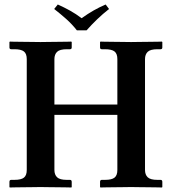

<svg xmlns="http://www.w3.org/2000/svg" viewBox="-20 -832 763 854"><path d="M502 -569Q502 -593 489.5 -603Q477 -613 447 -613H433Q425 -613 425 -621V-645L427 -647Q427 -647 442.5 -646.5Q458 -646 480.5 -646Q503 -646 525.5 -645.5Q548 -645 563 -645Q577 -645 599.5 -645.5Q622 -646 645 -646Q668 -646 684 -646.5Q700 -647 700 -647L702 -645V-621Q702 -613 694 -613H680Q649 -613 637 -601.5Q625 -590 625 -569V-76Q625 -55 637 -43.5Q649 -32 680 -32H694Q702 -32 702 -23V0L700 2Q700 2 684 1.5Q668 1 645 1Q622 1 599.5 0.5Q577 0 563 0Q548 0 525.5 0.5Q503 1 480.5 1Q458 1 442.5 1.5Q427 2 427 2L425 0V-23Q425 -32 433 -32H447Q477 -32 489.5 -42Q502 -52 502 -76V-321H222V-76Q222 -55 234 -43.5Q246 -32 277 -32H291Q299 -32 299 -23V0L297 2Q297 2 281 1.5Q265 1 242 1Q219 1 196.5 0.5Q174 0 160 0Q145 0 122.5 0.5Q100 1 77.5 1Q55 1 39.5 1.5Q24 2 24 2L22 0V-23Q22 -32 30 -32H44Q74 -32 86.5 -42Q99 -52 99 -76V-569Q99 -593 86.5 -603Q74 -613 44 -613H30Q22 -613 22 -621V-645L24 -647Q24 -647 39.5 -646.5Q55 -646 77.5 -646Q100 -646 122.5 -645.5Q145 -645 160 -645Q174 -645 196.5 -645.5Q219 -646 242 -646Q265 -646 281 -646.5Q297 -647 297 -647L299 -645V-621Q299 -613 291 -613H277Q246 -613 234 -601.5Q222 -590 222 -569V-367H502ZM322 -697Q300 -725 274 -748Q248 -771 221 -792L237 -812Q266 -799 292 -784.5Q318 -770 343 -751Q371 -771 396.5 -785.5Q422 -800 450 -812L465 -792Q437 -770 412.5 -746.5Q388 -723 365 -697Z"/></svg>

Font: Libertinus Serif SemiBold
Style: Regular
Weight: 600
Designer: Philipp H. Poll, Khaled Hosny
Foundry: Caleb Maclennan
Version: Version 7.051;RELEASE